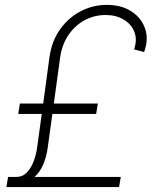

<svg xmlns="http://www.w3.org/2000/svg" viewBox="-20 -757 619 777"><path d="M461.9 0H5.9L12.7 -41H46.9Q71.3 -41 88.6 -59.1Q106 -77.1 116.2 -104.5Q126.5 -131.8 130.4 -160.6L148.9 -295.9H53.7L60.5 -337.9H154.8L180.2 -525.9Q189.5 -591.3 223.4 -638.7Q257.3 -686 306.9 -711.7Q356.4 -737.3 412.6 -737.3Q471.7 -737.3 512.5 -710.4Q553.2 -683.6 567.6 -639.9Q582 -596.2 563 -546.4L522.5 -557.1Q536.1 -596.2 523.9 -627.7Q511.7 -659.2 480.7 -677.7Q449.7 -696.3 407.2 -696.3Q362.8 -696.3 323.7 -675.8Q284.7 -655.3 258.1 -616.9Q231.4 -578.6 223.6 -525.9L197.8 -337.9H376L369.1 -295.9H191.9L173.3 -160.6Q168 -122.1 154.8 -91.1Q141.6 -60.1 119.6 -41H468.8Z"/></svg>

Font: Inter Display Extra Light
Style: Italic
Weight: 200
Italic angle: -9.39999°
Designer: Rasmus Andersson
Foundry: rsms
Version: Version 4.000;git-4fc901f